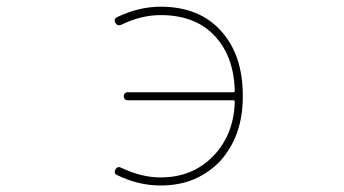

<svg xmlns="http://www.w3.org/2000/svg" viewBox="-20 -575 1040 581"><path d="M465.8 -13.7Q399.4 -13.7 335 -44.9Q327.1 -47.9 327.1 -54.7Q327.1 -57.6 329.1 -61.5Q335 -73.2 346.7 -67.4Q408.2 -38.1 465.8 -38.1Q562.5 -38.1 625 -102.5Q687.5 -167 690.4 -266.6Q690.4 -271.5 686.5 -271.5H366.2Q361.3 -271.5 357.9 -274.9Q354.5 -278.3 354.5 -283.7Q354.5 -289.1 357.9 -292.5Q361.3 -295.9 366.2 -295.9H686.5Q690.4 -295.9 690.4 -300.8Q687.5 -405.3 628.9 -467.3Q570.3 -529.3 465.8 -529.3Q407.2 -529.3 346.7 -500Q335 -495.1 329.1 -505.9Q327.1 -509.8 327.1 -513.7Q327.1 -520.5 335 -523.4Q400.4 -554.7 465.8 -554.7Q524.4 -554.7 569.8 -536.6Q615.2 -518.6 648.4 -481.9Q681.6 -445.3 698.2 -396.5Q714.8 -346.7 714.8 -284.2Q714.8 -223.6 697.8 -174.8Q680.7 -126 646.5 -87.9Q628.9 -69.3 608.9 -55.7Q588.9 -42 566.4 -32.2Q521.5 -13.7 465.8 -13.7Z"/></svg>

Font: Rounded Mgen+ 1m thin
Style: Regular
Weight: 100
Designer: [Source Han Sans]
Ryoko NISHIZUKA  (kana & ideographs); Paul D. Hunt (Latin, Greek & Cyrillic); Wenlong ZHANG  (bopomofo
Version: Version 1.059.20150602